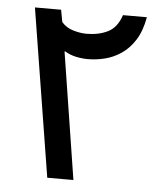

<svg xmlns="http://www.w3.org/2000/svg" viewBox="-47 -639 579 680"><g transform="rotate(5 242.5 -298.5)"><path d="M50 -597H143L151 -554Q167 -535 192.5 -527.5Q218 -520 240 -520Q283 -520 315.5 -536Q348 -552 363 -597H448Q439 -547 418.5 -515Q398 -483 370.5 -464.5Q343 -446 312.5 -438.5Q282 -431 253 -431Q232 -431 210.5 -435.5Q189 -440 171 -451H168L239 0H146Z"/></g></svg>

Font: Noto Sans Syriac Eastern Medium
Style: Regular
Weight: 500
Designer: Patrick Giasson and the Monotype Design Team
Foundry: Monotype Imaging Inc.
Version: Version 3.001